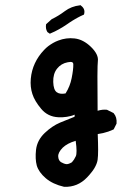

<svg xmlns="http://www.w3.org/2000/svg" viewBox="-20 -593 540 752"><path d="M231 138.7Q186.5 128.4 159.2 105Q145.5 93.3 136.7 80.8Q127.9 68.4 124 55.2Q117.2 29.8 121.1 -6.3Q125.5 -43.9 155.3 -72.3Q184.1 -99.6 215.3 -112.8Q244.1 -125 272 -135.7L272.5 -144Q265.1 -140.6 257.3 -138.7Q249.5 -136.7 241.7 -135.5Q233.9 -134.3 225.6 -133.8Q217.3 -133.3 208.5 -133.8Q167 -135.7 141.1 -167Q128.4 -182.1 119.9 -196.5Q111.3 -210.9 106.9 -224.6Q97.7 -252.4 100.6 -284.7Q103.5 -316.9 116.7 -345.2Q129.9 -373.5 152.8 -397.5Q156.7 -401.9 160.9 -405.5Q165 -409.2 169.4 -412.6Q173.8 -416 178.5 -418.9Q183.1 -421.9 187.7 -424.6Q192.4 -427.2 197.5 -429.7Q202.6 -432.1 208 -434.1Q239.3 -446.3 272.5 -442.4Q289.6 -440.4 305.4 -432.1Q321.3 -423.8 335.9 -409.7Q366.7 -379.9 363.3 -354Q360.4 -332 362.3 -159.2Q382.3 -165 397.9 -163.1H398.9L399.9 -162.6L423.3 -150.9L424.8 -150.4L425.3 -149.4Q432.1 -141.6 434.8 -131.6Q437.5 -121.6 436.5 -109.9V-108.9L436 -107.9L426.3 -88.4L425.3 -86.4L423.3 -85.4Q414.1 -81.1 404.1 -77.6Q394 -74.2 383.8 -71.8Q373.5 -69.3 362.8 -67.9Q364.3 -31.2 364.3 -6.3Q364.3 18.6 362.3 33.2Q361.8 37.1 360.6 41Q359.4 44.9 357.9 49.1Q356.4 53.2 354.2 57.4Q352.1 61.5 349.6 65.9Q347.2 70.3 344 74.5Q340.8 78.6 337.2 83.3Q333.5 87.9 329.6 92.5Q325.7 97.2 321.3 101.6Q302.7 121.1 280.3 130.4Q257.8 139.6 232.4 138.7H231.4ZM261.7 42.5Q266.1 37.6 269.8 32Q273.4 26.4 276.9 19Q279.8 13.2 279.8 -2.2Q279.8 -17.6 276.4 -41.5Q259.8 -36.6 247.3 -30Q234.9 -23.4 225.6 -14.6Q207 4.4 208 20Q208.5 28.3 211.2 33.4Q213.9 38.6 218.8 42Q230.5 48.8 239.7 49.8Q248 50.8 261.7 42.5ZM236.8 -227.1Q254.4 -254.9 260.7 -287.1Q267.6 -321.8 267.1 -340.8Q267.1 -347.2 262.5 -349.4Q257.8 -351.6 245.1 -349.1Q219.2 -344.2 203.4 -324Q187.5 -303.7 188.5 -272Q189.5 -241.2 202.1 -231.9Q214.4 -222.7 236.8 -227.1ZM172.4 -462.9 166.5 -466.8 165.5 -467.8 165 -468.8Q158.2 -480 160.2 -496.1L160.6 -498L162.1 -499.5L181.6 -517.1L182.1 -517.6L183.1 -518.1Q210 -531.2 233.9 -549.3Q259.3 -568.4 293.5 -572.3L295.4 -572.8L297.4 -570.8Q314.5 -558.1 309.6 -538.6L308.6 -535.6L306.2 -534.7Q300.3 -532.2 294.9 -529.5Q289.6 -526.9 284.2 -523.9Q278.8 -521 273.4 -517.8Q268.1 -514.6 262.9 -511.5Q257.8 -508.3 252.7 -504.9Q247.6 -501.5 242.7 -498Q227.1 -487.3 210.9 -478.3Q194.8 -469.2 178.2 -462.4L175.3 -460.9Z"/></svg>

Font: NaikaiFont
Style: SemiBold
Weight: 600
Version: Version 1.89